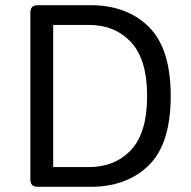

<svg xmlns="http://www.w3.org/2000/svg" viewBox="-20 -720 735 740"><path d="M97 -30V-670Q97 -686 104 -693Q111 -700 127 -700H329Q469 -700 553.5 -616.5Q638 -533 638 -350Q638 -166 553.5 -83Q469 0 329 0H127Q111 0 104 -7Q97 -14 97 -30ZM322 -76Q423 -76 485 -142Q547 -208 547 -350Q547 -491 485 -557.5Q423 -624 322 -624H185V-76Z"/></svg>

Font: Asap-Regular
Style: Regular
Weight: 400
Designer: Pablo Cosgaya
Foundry: Omnibus-Type
Version: Version 2.000; ttfautohint (v1.8)